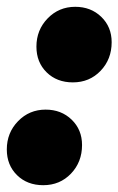

<svg xmlns="http://www.w3.org/2000/svg" viewBox="-29 -538 348 564"><path d="M78 -401Q78 -450 111 -484Q144 -518 192 -518Q238 -518 268.5 -488.5Q299 -459 299 -414Q299 -364 266.5 -330Q234 -296 185 -296Q138 -296 108 -325.5Q78 -355 78 -401ZM-9 -99Q-9 -148 24 -182Q57 -216 105 -216Q151 -216 181.5 -186.5Q212 -157 212 -112Q212 -62 179.5 -28Q147 6 98 6Q51 6 21 -23.5Q-9 -53 -9 -99Z"/></svg>

Font: Nyght Serif Dark Italic
Style: Regular
Weight: 800
Italic angle: -16°
Designer: Maksym Kobuzan
Version: Version 0.400